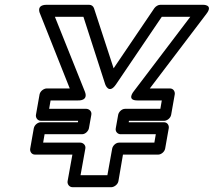

<svg xmlns="http://www.w3.org/2000/svg" viewBox="-20 -756 892 801"><path d="M464 -404 655 -686H774L538 -375C538 -375 506 -337 553 -337H655L649 -302H502C487 -302 475 -288 473 -277L463 -221C460 -206 472 -196 483 -196H630L624 -161H477C462 -161 450 -147 448 -136L428 -25H316L336 -136C339 -151 326 -161 315 -161H160L166 -196H322C337 -196 349 -210 351 -221L361 -277C364 -292 351 -302 340 -302H185L191 -337H306C306 -337 350 -334 334 -374L209 -686H328L419 -404C419 -404 434 -360 464 -404ZM454 -471 372 -722C369 -730 362 -736 352 -736H175C128 -736 147 -699 147 -699L271 -387H175C164 -387 148 -377 145 -362L130 -277C128 -266 136 -252 151 -252H306L305 -246H150C139 -246 124 -236 121 -221L106 -136C104 -125 111 -111 126 -111H282L262 0C260 11 268 25 283 25H444C455 25 471 15 474 0L493 -111H640C651 -111 666 -121 669 -136L684 -221C686 -232 679 -246 664 -246H517L518 -252H665C676 -252 691 -262 694 -277L709 -362C711 -373 704 -387 689 -387H605L841 -698C872 -738 826 -736 826 -736H649C640 -736 630 -730 624 -722Z"/></svg>

Font: Asimov
Style: WidOuIt
Weight: 500
Designer: Google
Version: Version 2.000980; 2014